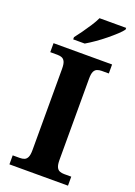

<svg xmlns="http://www.w3.org/2000/svg" viewBox="-173 -997 747 1063"><g transform="rotate(20 200.5 -465.5)"><path d="M28 0V-53H70Q85 -53 96.5 -57.5Q108 -62 114.5 -76Q121 -90 121 -118V-596Q121 -625 114.5 -638.5Q108 -652 96.5 -656.5Q85 -661 70 -661H28V-714H373V-661H331Q317 -661 305 -656.5Q293 -652 286.5 -638.5Q280 -625 280 -596V-118Q280 -90 286.5 -76Q293 -62 305 -57.5Q317 -53 331 -53H373V0ZM123 -784Q138 -803 156.5 -829Q175 -855 192.5 -882Q210 -909 220 -931H377V-921Q368 -908 346.5 -888Q325 -868 298 -846Q271 -824 243 -804.5Q215 -785 191 -771H123Z"/></g></svg>

Font: Noto Serif Armenian
Style: Bold
Weight: 700
Version: Version 2.007